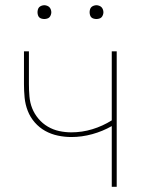

<svg xmlns="http://www.w3.org/2000/svg" viewBox="-20 -717 540 737"><path d="M409 0V-233Q374 -213 334 -202Q294 -191 254 -191Q228 -191 202 -196.5Q176 -202 153.5 -214.5Q131 -227 113.5 -247Q96 -267 86.5 -291.5Q77 -316 74.5 -342Q72 -368 72 -394V-520H91V-394Q91 -371 93 -347Q95 -323 103.5 -301.5Q112 -280 127.5 -261.5Q143 -243 163.5 -231Q184 -219 207 -214Q230 -209 254 -209Q295 -209 334.5 -221Q374 -233 409 -255V-520H428V0ZM350 -644Q345 -644 339.5 -645.5Q334 -647 330.5 -650.5Q327 -654 325.5 -659.5Q324 -665 324 -670Q324 -675 325.5 -680.5Q327 -686 330.5 -689.5Q334 -693 339.5 -695Q345 -697 350 -697Q355 -697 360.5 -695Q366 -693 369.5 -689.5Q373 -686 375 -680.5Q377 -675 377 -670Q377 -665 375 -659.5Q373 -654 369.5 -650.5Q366 -647 360.5 -645.5Q355 -644 350 -644ZM150 -644Q145 -644 139.5 -645.5Q134 -647 130.5 -650.5Q127 -654 125.5 -659.5Q124 -665 124 -670Q124 -675 125.5 -680.5Q127 -686 130.5 -689.5Q134 -693 139.5 -695Q145 -697 150 -697Q155 -697 160.5 -695Q166 -693 169.5 -689.5Q173 -686 175 -680.5Q177 -675 177 -670Q177 -665 175 -659.5Q173 -654 169.5 -650.5Q166 -647 160.5 -645.5Q155 -644 150 -644Z"/></svg>

Font: Iosevka Term Curly Thin
Style: Regular
Weight: 100
Designer: Belleve Invis
Foundry: Belleve Invis
Version: Version 32.3.0